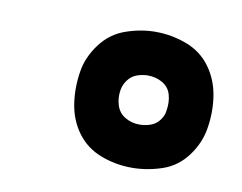

<svg xmlns="http://www.w3.org/2000/svg" viewBox="-46 -852 524 416"><g transform="rotate(10 216.0 -644.5)"><path d="M266 -495Q299 -495 332 -506Q365 -517 386.5 -546Q408 -575 413 -608Q419 -644 413.5 -679Q408 -714 388 -741.5Q368 -769 335 -781.5Q302 -794 266 -794Q234 -794 201 -782.5Q168 -771 146.5 -742Q125 -713 120 -681Q114 -644 119.5 -609Q125 -574 145 -547Q165 -520 197.5 -507.5Q230 -495 266 -495ZM266 -590Q249 -590 234.5 -598.5Q220 -607 215 -623.5Q210 -640 213 -657Q215 -669 223 -679.5Q231 -690 243 -694Q255 -698 266 -698Q284 -698 298.5 -689.5Q313 -681 317.5 -665Q322 -649 319 -631Q318 -619 310 -608.5Q302 -598 290 -594Q278 -590 266 -590Z"/></g></svg>

Font: Iosevka Sparkle SmBdObl
Style: Regular
Weight: 600
Italic angle: -9°
Designer: Belleve Invis
Foundry: Belleve Invis
Version: Version 4.5.0; ttfautohint (v1.8.3)